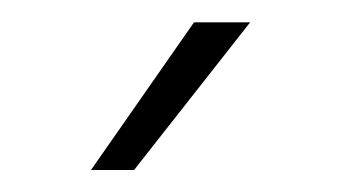

<svg xmlns="http://www.w3.org/2000/svg" viewBox="-20 -770 304 172"><path d="M61.5 -617.7 153.8 -750H204.1L100.1 -617.7Z"/></svg>

Font: Roboto Condensed ExtraLight
Style: Regular
Weight: 250
Designer: Christian Robertson
Foundry: Google
Version: Version 3.008; 2023